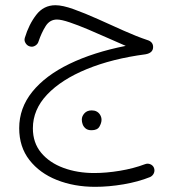

<svg xmlns="http://www.w3.org/2000/svg" viewBox="-20 -430 680 747"><path d="M195.8 -409.7Q223.6 -409.7 267.1 -394Q310.5 -378.4 361.1 -355.7Q411.6 -333 461.7 -310.5Q511.7 -288.1 552.7 -274.4Q575.7 -267.6 575.7 -247.1Q575.7 -224.1 546.4 -218.8Q416.5 -201.7 317.6 -161.1Q218.8 -120.6 163.3 -62Q107.9 -3.4 107.9 69.3Q107.9 125.5 140.1 164.3Q172.4 203.1 226.6 223.1Q280.8 243.2 346.7 243.2Q393.6 243.2 446.5 234.4Q499.5 225.6 543.5 209Q554.7 204.6 564.9 209Q575.2 213.4 579.1 223.1Q583 233.9 578.6 243.9Q574.2 253.9 564 258.8Q518.1 277.3 460.7 287.1Q403.3 296.9 350.1 296.9Q268.6 296.9 201.4 270.3Q134.3 243.7 94.5 192.6Q54.7 141.6 54.7 68.8Q54.7 -9.8 105.7 -73Q156.7 -136.2 250 -181.4Q343.3 -226.6 469.2 -251.5Q439.5 -264.2 400.9 -281.5Q362.3 -298.8 323 -315.4Q283.7 -332 251.2 -343Q218.8 -354 201.7 -354Q173.8 -354 157.7 -328.6Q141.6 -303.2 129.9 -268.6Q127 -258.3 116.9 -252.2Q106.9 -246.1 95.7 -249.5Q85.4 -252.4 79.3 -262.5Q73.2 -272.5 76.7 -283.2Q92.3 -335 121.1 -372.3Q149.9 -409.7 195.8 -409.7ZM298.3 35.2Q298.3 22 308.6 10.7Q318.8 -0.5 336.9 -0.5Q358.4 -0.5 369.1 16.1Q375 25.4 375 36.1Q375 48.3 366.9 62.5Q358.9 76.7 335.9 76.7Q320.8 76.7 312.5 69.3Q304.2 62 301.3 52.7Q298.3 44.4 298.3 35.2Z"/></svg>

Font: Mikhak-FD Light
Style: Regular
Weight: 300
Designer: Amin Abedi
Version: Version 3.2